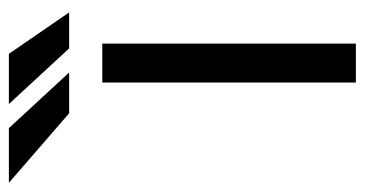

<svg xmlns="http://www.w3.org/2000/svg" viewBox="-348 -580 786 413"><g transform="rotate(-90 44.5 -373.0)"><path d="M157.7 -545.5V0H73.9V-545.5ZM95.5 -616.8H7.8L-141.7 -746.4H-24.1ZM224.8 -616.8H147.4L27.7 -746.4H135.7Z"/></g></svg>

Font: Inter UI
Style: Regular
Weight: 400
Designer: Rasmus Andersson
Foundry: rsms
Version: Version 2.2